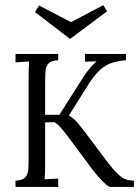

<svg xmlns="http://www.w3.org/2000/svg" viewBox="-20 -739 553 759"><path d="M41.4 0V-24.9Q69.7 -26 80.1 -38Q90.6 -49.9 91.9 -70.2Q93.1 -90.6 93.1 -117V-441.5Q93.1 -456.9 93.7 -470.7Q94.2 -484.4 95.3 -495.8Q81.8 -495.4 68.4 -494.3Q55 -493.2 41.4 -492.5V-525.9H210.1V-500.9Q182.3 -499.8 171.6 -487.9Q161 -476 159.7 -455.6Q158.4 -435.3 158.4 -408.5V-285.3H214.9L308.8 -433.4Q318.3 -448.1 332.6 -466.1Q346.9 -484 361.9 -496.5Q350.6 -496.1 339 -496Q327.5 -495.8 316.1 -495V-525.9H477.8V-500.9Q446.3 -498.3 421.5 -490.3Q396.8 -482.2 374.2 -461.5Q351.7 -440.8 326 -399.7L252.3 -282.4Q273.9 -269.5 287.5 -252.7Q301.1 -235.8 314.6 -218.6L398.6 -106.7Q427.2 -68.9 445.7 -51.5Q464.2 -34.1 478.7 -29.5Q493.2 -24.9 509.4 -24.9V0H417.7Q410.3 0 398.1 -10.5Q385.8 -20.9 371.1 -37.8Q356.4 -54.6 341.8 -73.7L251.6 -195.1Q237.6 -213.8 223.3 -230.8Q209 -247.9 195.1 -256L158.4 -255.2V-89.5Q158.4 -69.3 157.9 -54.5Q157.3 -39.6 156.2 -30.1Q169.8 -30.8 183.2 -31.7Q196.6 -32.6 210.1 -33V0ZM256.3 -585.6 118.1 -691.6 134.6 -717.3 260.7 -651.3 388.3 -718.7 403.4 -694.5 257.8 -585.6Z"/></svg>

Font: Parastoo
Style: Regular
Weight: 400
Foundry: Saber Rastikerdar (saber.rastikerdar@gmail.com)
Version: Version 3.000